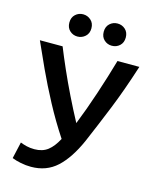

<svg xmlns="http://www.w3.org/2000/svg" viewBox="-132 -986 874 1085"><g transform="rotate(15 305.5 -443.5)"><path d="M155 11Q125 11 95 5Q65 -1 43 -10L65 -107Q82 -100 102.5 -95Q123 -90 148 -90Q195 -90 226 -114Q257 -138 282 -186Q224 -274 175 -366Q126 -458 87 -542.5Q48 -627 19 -693H152Q174 -638 203.5 -571Q233 -504 267.5 -433.5Q302 -363 339 -294Q375 -384 410 -489.5Q445 -595 473 -693H601Q554 -546 507.5 -431Q461 -316 415 -209Q367 -101 306 -45Q245 11 155 11ZM419 -768Q393 -768 374 -785.5Q355 -803 355 -833Q355 -863 374 -880.5Q393 -898 419 -898Q446 -898 465 -880.5Q484 -863 484 -833Q484 -803 465 -785.5Q446 -768 419 -768ZM218 -768Q192 -768 173 -785.5Q154 -803 154 -833Q154 -863 173 -880.5Q192 -898 218 -898Q244 -898 263.5 -880.5Q283 -863 283 -833Q283 -803 263.5 -785.5Q244 -768 218 -768Z"/></g></svg>

Font: Ubuntu Sans SemiBold
Style: Regular
Weight: 600
Designer: Dalton Maag Ltd
Foundry: Dalton Maag Ltd
Version: Version 1.006; ttfautohint (v1.8.4.7-5d5b)